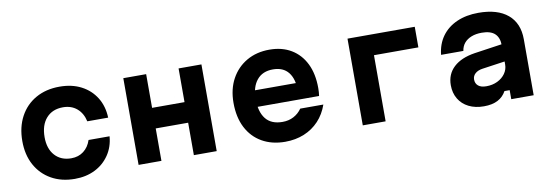

<svg xmlns="http://www.w3.org/2000/svg" viewBox="-51 -978 3853 1341"><g transform="rotate(-10 1875.0 -307.5)"><path d="M394 19Q299 19 227.5 -21.5Q156 -62 116.5 -134.5Q77 -207 77 -304Q77 -403 117 -477.5Q157 -552 229.5 -593Q302 -634 398 -634Q486 -634 551.5 -600Q617 -566 655 -505Q693 -444 696 -362H548Q535 -421 495.5 -454.5Q456 -488 397 -488Q322 -488 278.5 -439Q235 -390 235 -304Q235 -222 278 -174.5Q321 -127 394 -127Q445 -127 481.5 -155Q518 -183 534 -232H683Q677 -157 638 -100Q599 -43 536.5 -12Q474 19 394 19Z M848 0V-615H1010V-376H1240V-615H1402V0H1240V-230H1010V0Z M1707 -372H2084L2034 -311Q2034 -400 1997 -447Q1960 -494 1887 -494Q1813 -494 1773 -445Q1733 -396 1733 -311Q1733 -220 1772 -170.5Q1811 -121 1891 -121Q1935 -121 1970 -139.5Q2005 -158 2028 -191H2192Q2169 -125 2125 -78Q2081 -31 2020 -6Q1959 19 1886 19Q1792 19 1722 -21Q1652 -61 1614 -135Q1576 -209 1576 -311Q1576 -408 1615.5 -480.5Q1655 -553 1725 -593.5Q1795 -634 1887 -634Q1976 -634 2041 -595Q2106 -556 2141.5 -484Q2177 -412 2177 -311Q2177 -297 2176 -282Q2175 -267 2173 -255H1707Z M2438 0V-615H2915V-469H2600V0Z M3502 -391V-269L3328 -244Q3296 -239 3277.5 -222Q3259 -205 3259 -180Q3259 -152 3278.5 -135.5Q3298 -119 3336 -119Q3380 -119 3415 -136Q3450 -153 3470.5 -182Q3491 -211 3491 -246V-380Q3491 -436 3461 -464.5Q3431 -493 3368 -493Q3326 -493 3294.5 -480.5Q3263 -468 3244 -445.5Q3225 -423 3220 -390H3062Q3070 -466 3109.5 -520.5Q3149 -575 3215.5 -604.5Q3282 -634 3369 -634Q3504 -634 3577 -572.5Q3650 -511 3650 -397V0H3491V-64H3454Q3433 -25 3394 -4.5Q3355 16 3295 16Q3234 16 3188 -7Q3142 -30 3117 -72Q3092 -114 3092 -169Q3092 -247 3145 -296.5Q3198 -346 3296 -361Z"/></g></svg>

Font: Martian Mono SemiExpanded
Style: Bold
Weight: 700
Width: 6
Designer: Roman Shamin
Foundry: Evil Martians
Version: Version 1.000